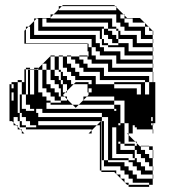

<svg xmlns="http://www.w3.org/2000/svg" viewBox="-20 -520 680 748"><path d="M449 -448H465V-460L461 -464H449ZM481 -432V-416H545V-430L543 -432H497V-448H465V-432ZM433 -480V-492L429 -496H221L225 -500H425L429 -496H433V-492L461 -464H465V-460L475 -450H525L543 -432H545V-430L559 -416H561V-414L575 -400H577V-384H575V-400H561V-414L559 -416H545V-384H575V-368H577V-352H575V-368H529V-400H465V-416H449V-432H433V-464H189L209 -484V-496H221L209 -484V-480ZM441 -344V-352H417V-368H401V-384H385V-408H377V-368H385V-352H377V-368H369V-400H129V-448H123L125 -450H175L177 -452V-464H189L177 -452V-448H417V-416H433V-408H441V-400H449V-384H513V-352H575V-336H577V-320H575V-336H497V-368H441V-400H433V-408H401V-432H161V-448H145V-416H385V-408H401V-400H417V-384H433V-368H441V-352H481V-320H575V-304H577V-288H575V-304H465V-336H401V-344H377V-352H401V-344ZM289 -288H305V-300H289ZM33 -144V-160H25V-144ZM97 -240H89V-248H97ZM577 -224H575V-240H401V-272H337V-288H321V-300H325V-320H321V-350H75V-400L81 -406V-416H91L81 -406V-352H321V-350H325V-336H337V-368H97V-416H91L113 -438V-448H123L113 -438V-384H353V-352H369V-336H385V-320H449V-288H575V-272H577V-256H575V-272H433V-304H369V-320H353V-336H337V-320H325V-336H337V-304H353V-288H417V-256H575V-240H577ZM33 -160H25V-176H33ZM65 -144H57V-152H65ZM33 -80H25V-96H33ZM33 -80V-64H25V-80ZM513 -32V-40H529V-32H569V-24H513V-32H497V-40H481V-144H425V-160H337V-176H325V-160H337V-176H425V-160H497V-40H505V-32ZM569 -48H575V-64H569ZM449 -32V-40H441V-32ZM441 -24H433V-32H441ZM449 0H441V-16H449ZM33 -176V-192H25V-200H49V-208H65V-200H49V-80H57V-48H65V-32H57V-48H49V-64H33V-48H27L25 -50V-64H33V-42L43 -32H49V-26L59 -16H65V-10L75 0H65V-10L59 -16H49V-26L43 -32H33V-42L27 -48H17V-192H25V-176ZM325 -150V-160H321V-192H267L275 -200H325V-192H337V-208H273V-224H257V-240H241V-256H225V-300H241V-304H257V-300H241V-272H257V-256H273V-240H289V-224H353V-192H425V-176H513V-152H529V-192H425V-200H545V-152H561V-200H545V-208H369V-240H305V-256H289V-272H273V-288H257V-300H289V-304H321V-300H305V-272H321V-256H385V-224H561V-200H575V-208H577V-200H585V-40H577V-32H575V-40H569V-32H575V-16H577V0H575V-16H513V-24H505V-32H497V0H481V-40H465V-128H425V-144H319ZM577 80H575V64H561V50H529V48H561V50H575V64H577ZM97 -224H89V-240H97ZM97 -208H89V-224H97ZM577 -208H575V-224H577ZM97 -192H89V-208H97ZM337 -192V-176H325V-192ZM97 -176H89V-192H97ZM97 -160H89V-176H97ZM33 -112H25V-128H33ZM33 -128V-144H25V-128ZM65 -128H57V-144H65ZM65 -112H57V-128H65ZM33 -96H25V-112H33ZM129 -96H121V-112H113V-120H121V-112H129ZM65 -112V-96H57V-112ZM441 -24H417V-80H377V-88H425V-40H433V-32H449V-16H441ZM449 0V16H441V0ZM449 16V32H441V16ZM385 0V16H377V0H375V16H385V32H377V16H375V32H385V40H417V96H481V104H505V96H497V80H433V40H401V-24H385V-16H377V-32H375V-16H385V0H377V-16H375V0ZM385 112V104H377V96H375V112ZM577 80V96H575V80ZM385 112H375V128H385ZM121 -24V-32H97V-48H81V-64H65V-80H57V-96H81V-88H121V-80H129V-64H377V-48H385V-32H377V-48H375V-50L373 -48H375V-32H385V-24H417V40H449V64H505V80H513V64H505V48H465V40H449V32H441V40H433V-24H401V-64H377V-80H145V-96H121V-88H113V-96H97V-112H81V-152H65V-200H75V-250H81V-256H97V-250H81V-152H89V-160H97V-152H113V-248H97V-250H113V-256H129V-254L125 -250H113V-248H129V-160H145V-144H161V-128H177V-120H217V-128H193V-144H177V-160H161V-176H145V-248H129V-254L145 -270V-272H147L145 -270V-248H161V-192H177V-176H193V-160H209V-144H217V-128H241V-134L231 -144H217V-176H209V-192H193V-208H177V-248H161V-272H147L175 -300H177V-304H193V-300H177V-248H193V-224H209V-208H217V-192H225V-208H217V-240H209V-248H193V-300H209V-304H225V-300H209V-248H217V-240H225V-224H241V-208H257V-192H267L241 -166V-160H235L241 -166V-192H225V-176H217V-192H225V-160H235L225 -150L231 -144H241V-134L263 -112H287L275 -100L263 -112H177V-120H161V-112H145V-120H121V-144H129V-128H145V-120H161V-96H425V-88H433V-96H425V-112H287L305 -130V-144H319L305 -130V-128H425V-112H449V-40H465V40H505V48H513V38L507 32H481V6L475 0H481V6L507 32H513V38L525 50H529V64H545V80H561V96H575V128H577V144H575V128H561V112H545V96H529V80H505V96H513V112H529V128H545V144H575V160H577V176H575V160H529V144H513V128H497V112H481V104H401V40H385V48H377V32H375V48H385V64H377V48H375V64H385V80H377V64H375V80H385V96H377V80H375V96H385V104H401V112H465V128H481V144H497V160H513V176H575V200H561V192H497V176H481V160H465V144H449V128H375V144H433V158L435 160H449V174L451 176H465V190L467 192H481V200H561V208H481V200H475L467 192H465V190L451 176H449V174L435 160H433V158L425 150H375V144H369V-32H357L373 -48H129V-32H121V-48H113V-64H97V-80H81V-88H113V-80H121V-48H129V-32H357L337 -12V0H325L337 -12V-16H81V-24H57V-32H81V-24Z"/></svg>

Font: Rubik Broken Fax
Style: Regular
Weight: 400
Designer: Hubert and Fischer, NaN
Foundry: Hubert and Fischer, NaN
Version: Version 2.201